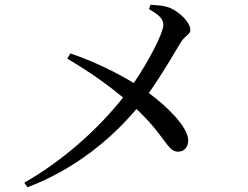

<svg xmlns="http://www.w3.org/2000/svg" viewBox="-20 -768 1040 805"><path d="M605 -730C640 -709 665 -692 665 -664C665 -631 607 -517 541 -420C472 -461 384 -507 275 -544L262 -522C363 -463 441 -405 496 -359C392 -228 249 -98 82 -2L95 17C286 -54 444 -182 552 -311C671 -201 681 -132 726 -132C753 -132 769 -151 769 -180C768 -237 679 -323 604 -378C662 -460 716 -554 736 -587C754 -619 778 -622 778 -642C778 -673 737 -714 697 -733C671 -745 641 -746 611 -748Z"/></svg>

Font: Source Han Serif JP Medium
Style: Regular
Weight: 500
Designer: Ryoko NISHIZUKA 西塚涼子 (kana & ideographs); Frank Grießhammer (Latin, Greek & Cyrillic); Wenlong ZHANG 张文龙 (bopomofo); San
Foundry: Adobe Systems Incorporated
Version: Version 1.001;PS 1.001;hotconv 16.6.54;makeotf.lib2.5.65590